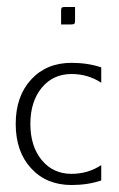

<svg xmlns="http://www.w3.org/2000/svg" viewBox="-20 -525 340 550"><path d="M155 -455V-494Q155 -501 157 -503Q159 -505 166 -505H195V-466Q195 -459 193 -457Q191 -455 184 -455ZM270 -332V-288Q232 -313 185 -313Q132 -313 99.5 -273.5Q67 -234 67 -170Q67 -106 99.5 -66.5Q132 -27 185 -27Q232 -27 270 -52V-8Q231 5 185 5Q113 5 69 -43Q25 -91 25 -170Q25 -249 69 -297Q113 -345 185 -345Q231 -345 270 -332Z"/></svg>

Font: Glametrix
Style: Light
Weight: 300
Designer: gluk
Foundry: gluk
Version: Version 0.40